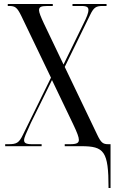

<svg xmlns="http://www.w3.org/2000/svg" viewBox="-20 -734 583 964"><path d="M525 210H535V-10H524C497 -10 487 -17 467 -60L305 -398L432 -658C451 -698 463 -704 496 -704H515V-714H344V-704H389C417 -704 424 -697 424 -684C424 -668 415 -647 400 -617L299 -410L200 -617C186 -647 176 -671 176 -682C176 -698 184 -704 218 -704H245V-714H19V-704H26C56 -704 66 -697 87 -654L236 -344L95 -57C75 -16 63 -10 22 -10H6V0H189V-10H141C109 -10 101 -17 101 -30C101 -44 110 -61 135 -117L241 -332L347 -111C368 -67 376 -45 376 -32C376 -17 367 -10 332 -10H305V0H388C503 0 525 25 525 210Z"/></svg>

Font: Noto Serif Display ExtraCondensed
Style: Regular
Weight: 400
Width: 2
Designer: Monotype Design Team
Foundry: Monotype Imaging Inc.
Version: Version 2.009